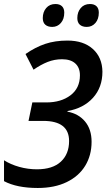

<svg xmlns="http://www.w3.org/2000/svg" viewBox="-25 -926 534 956"><path d="M-5 -24V-128Q28 -107 71 -95Q114 -83 159 -83Q237 -83 278 -121Q319 -159 319 -224Q319 -324 190 -324H117L136 -416H206Q279 -416 326 -451.5Q373 -487 373 -551Q373 -589 350 -610Q327 -631 284 -631Q246 -631 212 -617.5Q178 -604 142 -579L102 -657Q151 -691 200 -707.5Q249 -724 311 -724Q391 -724 437.5 -682Q484 -640 485 -569Q485 -491 438 -439Q391 -387 311 -373V-370Q366 -360 398.5 -321Q431 -282 431 -220Q431 -153 399.5 -101Q368 -49 307.5 -19.5Q247 10 163 10Q59 10 -5 -24ZM188 -836Q188 -866 205 -886Q222 -906 251 -906Q272 -906 283.5 -895Q295 -884 295 -863Q295 -831 278 -811.5Q261 -792 235 -792Q213 -792 200.5 -803Q188 -814 188 -836ZM360 -836Q360 -866 377 -886Q394 -906 423 -906Q444 -906 455.5 -895Q467 -884 467 -863Q467 -831 450 -811.5Q433 -792 407 -792Q385 -792 372.5 -803Q360 -814 360 -836Z"/></svg>

Font: Noto Sans UI NarrowMedium
Style: Italic
Weight: 500
Width: 4
Italic angle: -12°
Designer: Monotype Design Team
Foundry: Monotype Imaging Inc.
Version: Version 1.001